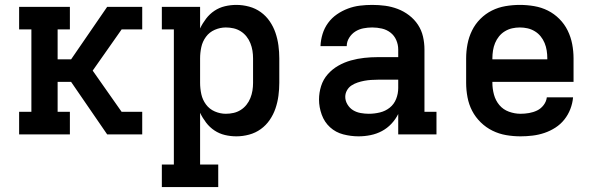

<svg xmlns="http://www.w3.org/2000/svg" viewBox="-20 -548 2440 783"><path d="M58 0V-92H108V-428H58V-520H265V-428H215V-306H270L417 -520H560V-428H476L358 -260L476 -92H560V0H417L270 -214H215V-92H265V0Z M640 215V123H689V-428H640V-520H796V-432Q806 -453 820.5 -472Q835 -491 854.5 -504Q874 -517 897 -522.5Q920 -528 944 -528Q970 -528 996 -521Q1022 -514 1043.5 -498.5Q1065 -483 1080 -461Q1095 -439 1103.5 -414Q1112 -389 1115.5 -362.5Q1119 -336 1119 -310V-210Q1119 -184 1115.5 -157.5Q1112 -131 1103.5 -106Q1095 -81 1080 -59Q1065 -37 1043.5 -21.5Q1022 -6 996 1Q970 8 944 8Q920 8 897 2.5Q874 -3 854.5 -16Q835 -29 820.5 -48Q806 -67 796 -88V123H870V215ZM901 -84Q917 -84 932.5 -87.5Q948 -91 961.5 -99.5Q975 -108 985 -120.5Q995 -133 1001 -148Q1007 -163 1009.5 -178.5Q1012 -194 1012 -210V-310Q1012 -326 1009.5 -341.5Q1007 -357 1001 -372Q995 -387 985 -399.5Q975 -412 961.5 -420.5Q948 -429 932.5 -432.5Q917 -436 901 -436Q878 -436 856 -426.5Q834 -417 820 -398Q806 -379 801 -356Q796 -333 796 -310V-210Q796 -187 801 -164Q806 -141 820 -122Q834 -103 856 -93.5Q878 -84 901 -84Z M1442 8Q1411 8 1380 0Q1349 -8 1326 -29Q1303 -50 1292 -80.5Q1281 -111 1281 -142Q1281 -170 1289.5 -197Q1298 -224 1316.5 -245Q1335 -266 1359.5 -280Q1384 -294 1411 -301.5Q1438 -309 1465.5 -312Q1493 -315 1521 -315H1604V-346Q1604 -366 1596 -384.5Q1588 -403 1572.5 -415Q1557 -427 1537.5 -431.5Q1518 -436 1498 -436Q1480 -436 1462 -432.5Q1444 -429 1429 -419.5Q1414 -410 1404 -394Q1394 -378 1394 -360H1287Q1288 -385 1295.5 -409.5Q1303 -434 1318 -454.5Q1333 -475 1354 -489.5Q1375 -504 1399 -513Q1423 -522 1448 -525Q1473 -528 1498 -528Q1525 -528 1551 -524.5Q1577 -521 1602 -511.5Q1627 -502 1648.5 -485.5Q1670 -469 1684.5 -447Q1699 -425 1705 -399Q1711 -373 1711 -346V-92H1760V0H1604V-83Q1593 -61 1576 -43Q1559 -25 1537.5 -13.5Q1516 -2 1491.5 3Q1467 8 1442 8ZM1484 -84Q1507 -84 1529.5 -89.5Q1552 -95 1569.5 -109Q1587 -123 1595.5 -144.5Q1604 -166 1604 -189V-223H1521Q1507 -223 1493 -222Q1479 -221 1465.5 -218.5Q1452 -216 1438.5 -211.5Q1425 -207 1413.5 -199.5Q1402 -192 1395 -179.5Q1388 -167 1388 -153Q1388 -137 1397 -122Q1406 -107 1420 -98.5Q1434 -90 1451 -87Q1468 -84 1484 -84Z M2103 8Q2073 8 2044 3Q2015 -2 1988.5 -15Q1962 -28 1940.5 -49Q1919 -70 1905.5 -96Q1892 -122 1886.5 -151.5Q1881 -181 1881 -210V-310Q1881 -339 1886.5 -368Q1892 -397 1905 -423.5Q1918 -450 1939 -471Q1960 -492 1986 -505Q2012 -518 2041.5 -523Q2071 -528 2100 -528Q2129 -528 2158.5 -523Q2188 -518 2214 -505Q2240 -492 2261 -471Q2282 -450 2295 -423.5Q2308 -397 2313.5 -368Q2319 -339 2319 -310V-214H1988V-210Q1988 -186 1994.5 -162Q2001 -138 2016.5 -119.5Q2032 -101 2055.5 -92.5Q2079 -84 2103 -84Q2120 -84 2137.5 -87Q2155 -90 2170.5 -97.5Q2186 -105 2197 -119.5Q2208 -134 2210 -151H2317Q2315 -127 2306 -103.5Q2297 -80 2281.5 -60.5Q2266 -41 2245 -27.5Q2224 -14 2200.5 -6Q2177 2 2152 5Q2127 8 2103 8ZM1988 -306H2212V-310Q2212 -326 2209.5 -342Q2207 -358 2201 -372.5Q2195 -387 2185 -399.5Q2175 -412 2161 -420.5Q2147 -429 2131.5 -432.5Q2116 -436 2100 -436Q2084 -436 2068.5 -432.5Q2053 -429 2039 -420.5Q2025 -412 2015 -399.5Q2005 -387 1999 -372.5Q1993 -358 1990.5 -342Q1988 -326 1988 -310Z"/></svg>

Font: Iosevka Etoile Semibold
Style: Regular
Weight: 600
Designer: Belleve Invis
Foundry: Belleve Invis
Version: Version 22.1.2; ttfautohint (v1.8.4)